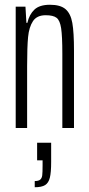

<svg xmlns="http://www.w3.org/2000/svg" viewBox="-20 -538 372 807"><path d="M46 -510H87L91 -442H95Q103 -477 124.5 -497.5Q146 -518 190 -518Q234 -518 255.5 -499.5Q277 -481 284 -441.5Q291 -402 291 -325V0H242V-312Q242 -386 237 -419Q232 -452 218 -463Q204 -474 172 -474Q135 -474 118.5 -449Q102 -424 98 -382Q94 -340 94 -260V0H46ZM159 157V136H136V62H195V143Q195 187 189.5 209Q184 231 169.5 240Q155 249 126 249V223Q142 223 149 217Q156 211 157.5 199Q159 187 159 157Z"/></svg>

Font: Saira Ultra Condensed Light
Style: Regular
Weight: 300
Width: 1
Designer: Hector Gatti with collaboration of the Omnibus-Type team
Foundry: Omnibus-Type
Version: Version 1.001; ttfautohint (v1.8)